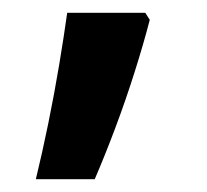

<svg xmlns="http://www.w3.org/2000/svg" viewBox="-20 -147 324 300"><path d="M214 -116Q205 -81 191 -36.5Q177 8 160.5 52Q144 96 128 133H36Q46 92 55.5 45.5Q65 -1 72.5 -46Q80 -91 85 -127H207Z"/></svg>

Font: Noto Sans Lao Looped SemiBold
Style: Regular
Weight: 600
Designer: Mark Frömberg, Ben Mitchell
Foundry: The Fontpad Ltd
Version: Version 1.002; ttfautohint (v1.8.4.7-5d5b)